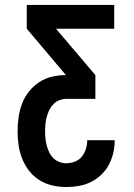

<svg xmlns="http://www.w3.org/2000/svg" viewBox="-20 -755 540 775"><path d="M247 0Q219 0 191 -6.5Q163 -13 139 -28Q115 -43 97.5 -65.5Q80 -88 69.5 -114.5Q59 -141 55 -169Q51 -197 51 -225Q51 -253 55 -281.5Q59 -310 69 -336.5Q79 -363 97 -385.5Q115 -408 138.5 -423.5Q162 -439 190 -445.5Q218 -452 246 -452L88 -639V-735H441V-639H206L365 -452V-356H250Q235 -356 221 -351Q207 -346 196.5 -335.5Q186 -325 179.5 -312Q173 -299 169 -284.5Q165 -270 163.5 -255.5Q162 -241 162 -226Q162 -211 163.5 -196.5Q165 -182 168.5 -168Q172 -154 178.5 -140.5Q185 -127 195 -117Q205 -107 219 -101.5Q233 -96 247 -96Q265 -96 282 -102.5Q299 -109 310 -122.5Q321 -136 326.5 -153.5Q332 -171 332 -188V-189H443V-188Q443 -162 437 -137Q431 -112 419 -89.5Q407 -67 388 -49Q369 -31 346.5 -20Q324 -9 298.5 -4.5Q273 0 247 0Z"/></svg>

Font: Iosevka Custom
Style: Bold
Weight: 700
Monospace: yes
Designer: Belleve Invis
Foundry: Belleve Invis
Version: Version 30.3.3; ttfautohint (v1.8.3)